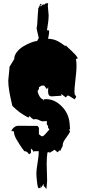

<svg xmlns="http://www.w3.org/2000/svg" viewBox="-20 -998 574 1291"><path d="M214.4 17.1 206.5 22.5Q204.6 22.5 202.1 16.1Q199.7 9.8 198.7 9.8L197.8 10.7L188 0V30.8L174.8 39.6Q164.1 18.6 144 18.6Q134.8 9.3 113.5 -23.7Q92.3 -56.6 87.4 -66.4Q74.2 -92.8 74.2 -108.9Q74.2 -116.2 64 -116.2H56.2Q61.5 -131.3 74.7 -141.8Q87.9 -152.3 102.5 -152.3L232.9 -151.4L241.7 -138.7V-95.2L259.3 -82H268.6Q283.2 -92.3 312 -127.4L303.2 -138.7V-150.9L294.9 -161.1V-184.1L267.6 -182.1Q259.8 -181.6 244.6 -189.5Q223.1 -201.2 206.5 -194.8Q186.5 -206.1 179.7 -218.3L170.9 -207Q135.3 -226.6 113.3 -242.4Q91.3 -258.3 63 -286.1Q61 -294.9 55.4 -319.6Q49.8 -344.2 47.6 -355.7Q45.4 -367.2 42 -386.7Q35.6 -423.8 35.6 -457L43.5 -538.1V-547.9L75.7 -601.1Q75.7 -625 93 -647.7Q110.4 -670.4 135.7 -685.5Q190.9 -718.3 229.5 -722.7Q231.9 -725.1 240.7 -742.2L226.1 -805.7Q230.5 -824.2 232.4 -868.9Q234.4 -913.6 236.8 -928.7L236.3 -939L252.4 -973.1L260.3 -967.3L246.1 -955.6H248Q255.9 -955.6 262.9 -962.6Q270 -969.7 271 -970.2Q271 -966.3 275.1 -966.3Q279.3 -966.3 284.2 -973.6L304.2 -977.5Q301.8 -966.8 301.8 -955.6L307.1 -896Q307.1 -857.4 295.9 -794.9L309.6 -793.5L310.5 -783.2Q310.5 -772.5 303.2 -737.3Q335.9 -736.3 360.4 -725.1Q384.8 -713.9 419.9 -687.5L422.9 -692.9Q430.7 -683.6 460 -657Q489.3 -630.4 501 -610.8V-602.5H490.7Q494.6 -581.5 494.6 -552.7Q494.6 -523.9 487.5 -464.4Q480.5 -404.8 480.5 -383.1Q480.5 -361.3 486.1 -357.2Q491.7 -353 491.7 -348.4Q491.7 -343.8 490.7 -342.8L481.4 -330.1L441.9 -355L432.6 -354.5L422.9 -342.8L392.1 -366.2L393.1 -354.5L328.6 -350.1Q314.9 -350.1 309.1 -358.2Q303.2 -366.2 303.2 -384.3Q303.2 -402.3 304.2 -411.1L294.9 -398.9L277.3 -422.4H259.3L241.7 -411.1V-398.9L232.9 -387.2Q234.4 -369.6 246.3 -349.9Q258.3 -330.1 271 -330.1L268.6 -320.3L276.4 -330.1L289.1 -331.5Q346.2 -331.5 393.8 -284.4Q441.4 -237.3 447.8 -170.4L451.2 -127.4H441.9L451.2 -116.2Q448.7 -103.5 425.3 -72.5Q401.9 -41.5 401.9 -24.9Q401.9 -20.5 402.3 -18.6L384.8 17.1Q381.3 13.7 378.4 13.7Q375.5 13.7 373 19.8Q370.6 25.9 368.2 25.9H367.2L346.7 8.8L311 31.7L313 23.4Q313 22.5 312 22.5L301.3 27.3H298.8Q293.9 62 293.9 106L296.9 215.8Q296.9 227.5 294.4 249.8Q292 272 292 273.9Q285.2 260.7 273.9 254.4V238.3L252.4 269V256.3L253.4 250.5Q253.4 250 252.4 250L249.5 264.2Q247.1 267.6 240.5 267.6Q233.9 267.6 229.2 228.5Q224.6 189.5 224.6 167.2Q224.6 145 232.7 96.2Q240.7 47.4 240.7 22.5V18.6H214.4Z"/></svg>

Font: Butcherman Caps
Style: Regular
Weight: 400
Version: Version 001.003